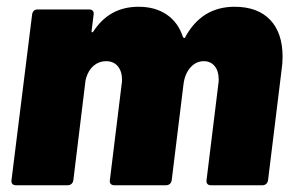

<svg xmlns="http://www.w3.org/2000/svg" viewBox="-20 -548 860 568"><path d="M816 -380Q816 -362 813 -341L773 -15Q772 -8 767.5 -4Q763 0 757 0H603Q597 0 593.5 -4Q590 -8 591 -15L626 -300Q627 -304 627 -313Q627 -338 615 -352.5Q603 -367 583 -367Q560 -367 543.5 -348.5Q527 -330 523 -300L488 -15Q487 -8 482.5 -4Q478 0 471 0H318Q311 0 307.5 -4Q304 -8 305 -15L340 -300Q341 -304 341 -312Q341 -337 328.5 -352Q316 -367 294 -367Q273 -367 257.5 -354Q242 -341 235 -318L233 -310L197 -15Q196 -8 191.5 -4Q187 0 180 0H27Q20 0 16.5 -4Q13 -8 14 -15L75 -505Q76 -512 80 -516Q84 -520 91 -520H244Q251 -520 254.5 -516Q258 -512 257 -505L251 -457Q250 -453 252.5 -452.5Q255 -452 257 -456Q304 -528 390 -528Q439 -528 473 -505Q507 -482 521 -439Q523 -435 525.5 -435.5Q528 -436 529 -440Q578 -528 674 -528Q742 -528 779 -489.5Q816 -451 816 -380Z"/></svg>

Font: Barlow Black
Style: Italic
Weight: 900
Italic angle: -7°
Designer: Jeremy Tribby
Foundry: Tribby Type
Version: Version 1.408